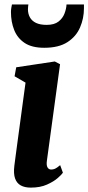

<svg xmlns="http://www.w3.org/2000/svg" viewBox="-20 -846 403 876"><path d="M120.5 10Q93 10 74.8 0Q56.5 -10 48.8 -31.8Q41 -53.5 45.5 -90Q47.5 -106.5 52 -139.8Q56.5 -173 62.2 -215.8Q68 -258.5 74.2 -304.5Q80.5 -350.5 86.2 -393.5Q92 -436.5 96.5 -469L46.5 -498L54 -539L230 -565.5L254 -553L194 -113Q191 -92 196.8 -82.2Q202.5 -72.5 213.5 -72.5Q222.5 -72.5 230.8 -76Q239 -79.5 254.5 -92.5L267 -58Q262 -50 243.5 -33.8Q225 -17.5 194.2 -3.8Q163.5 10 120.5 10ZM182 -628Q125.5 -628 92.5 -650Q59.5 -672 44.8 -709Q30 -746 30 -791Q30 -800.5 31.5 -809.5Q33 -818.5 34.5 -825.5H109.5Q109 -820.5 108.2 -815Q107.5 -809.5 107.5 -803.5Q107.5 -783 116.5 -766.8Q125.5 -750.5 144.2 -741.5Q163 -732.5 193 -732.5Q227.5 -732.5 246.8 -747.5Q266 -762.5 274.2 -784Q282.5 -805.5 283.5 -825.5H363Q363 -821 363 -817Q363 -813 363 -808Q363 -762 345.2 -720.8Q327.5 -679.5 287.8 -653.8Q248 -628 182 -628Z"/></svg>

Font: Merriweather 24pt SemiCondensed Black
Style: Italic
Weight: 900
Width: 4
Italic angle: -7.8°
Designer: Eben Sorkin
Foundry: Eben Sorkin
Version: Version 2.101